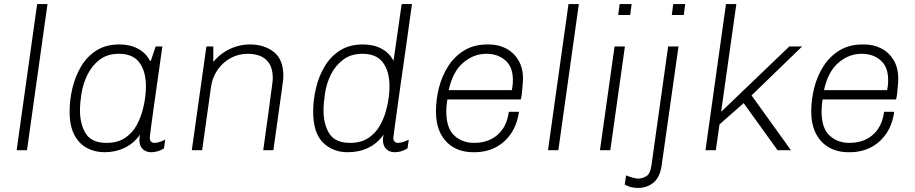

<svg xmlns="http://www.w3.org/2000/svg" viewBox="-20 -740 4507 946"><path d="M62 0 163 -720H214L113 0Z M495 10Q447 10 408 -11Q369 -32 346 -76Q323 -120 323 -190Q323 -248 337 -306.5Q351 -365 380 -413.5Q409 -462 455.5 -491.5Q502 -521 568 -521Q622 -521 661 -499.5Q700 -478 719 -440H723L747 -511H780Q768 -425 758 -355.5Q748 -286 740.5 -232.5Q733 -179 728 -142Q723 -105 720.5 -85Q718 -65 718 -61Q718 -48 724.5 -42Q731 -36 741 -36Q752 -36 766.5 -40.5Q781 -45 794 -52L788 -9Q774 0 758 5Q742 10 725 10Q705 10 690 0Q675 -10 669.5 -29.5Q664 -49 670 -77Q639 -33 594 -11.5Q549 10 495 10ZM505 -36Q558 -36 594.5 -59.5Q631 -83 653 -122.5Q675 -162 686 -210Q693 -239 696 -265Q699 -291 699 -315Q699 -388 667 -431.5Q635 -475 566 -475Q510 -475 472 -446.5Q434 -418 411.5 -373Q389 -328 381 -277Q378 -256 376 -236Q374 -216 374 -197Q374 -127 403 -81.5Q432 -36 505 -36Z M925 0 997 -511H1031V-435Q1053 -462 1082 -481.5Q1111 -501 1144.5 -511Q1178 -521 1211 -521Q1282 -521 1329 -484Q1376 -447 1376 -368Q1376 -361 1375.5 -353Q1375 -345 1372.5 -327Q1370 -309 1365 -271.5Q1360 -234 1350.5 -168.5Q1341 -103 1327 0H1277Q1291 -98 1299.5 -162Q1308 -226 1313 -263Q1318 -300 1320.5 -318.5Q1323 -337 1323.5 -343.5Q1324 -350 1324 -354Q1324 -416 1291.5 -445.5Q1259 -475 1200 -475Q1155 -475 1116.5 -454Q1078 -433 1052.5 -396.5Q1027 -360 1020 -314L976 0Z M1693 10Q1620 10 1571.5 -37.5Q1523 -85 1523 -190Q1523 -248 1537 -306.5Q1551 -365 1580 -413.5Q1609 -462 1655.5 -491.5Q1702 -521 1768 -521Q1822 -521 1861 -499.5Q1900 -478 1919 -440L1959 -720H2010Q2010 -720 2005 -685Q2000 -650 1992 -592Q1984 -534 1974 -464.5Q1964 -395 1954 -325Q1944 -255 1936 -196Q1928 -137 1923 -100.5Q1918 -64 1918 -61Q1918 -48 1924.5 -42Q1931 -36 1941 -36Q1952 -36 1966.5 -40.5Q1981 -45 1994 -52L1988 -9Q1974 0 1958 5Q1942 10 1925 10Q1905 10 1890 0Q1875 -10 1869.5 -29.5Q1864 -49 1870 -77Q1839 -33 1794 -11.5Q1749 10 1693 10ZM1705 -36Q1758 -36 1794 -59.5Q1830 -83 1852.5 -122.5Q1875 -162 1886 -210Q1893 -239 1896 -265Q1899 -291 1899 -315Q1899 -388 1867 -431.5Q1835 -475 1766 -475Q1710 -475 1671.5 -446.5Q1633 -418 1610.5 -373Q1588 -328 1581 -277Q1578 -256 1576 -236Q1574 -216 1574 -197Q1574 -127 1603 -81.5Q1632 -36 1705 -36Z M2312 10Q2257 10 2215.5 -13.5Q2174 -37 2151 -82Q2128 -127 2128 -191Q2128 -250 2143 -308.5Q2158 -367 2189 -415Q2220 -463 2268 -492Q2316 -521 2382 -521H2387Q2436 -521 2474 -501Q2512 -481 2534.5 -443Q2557 -405 2557 -351Q2557 -345 2555.5 -326.5Q2554 -308 2552 -286.5Q2550 -265 2546 -250H2184Q2181 -231 2180 -216.5Q2179 -202 2179 -190Q2179 -109 2218 -72.5Q2257 -36 2317 -36Q2360 -36 2396 -52.5Q2432 -69 2456 -103Q2480 -137 2487 -189H2537Q2528 -126 2497.5 -81.5Q2467 -37 2421 -13.5Q2375 10 2317 10ZM2191 -296H2502Q2506 -318 2506.5 -328.5Q2507 -339 2507 -346Q2507 -411 2469.5 -443Q2432 -475 2377 -475Q2313 -475 2261.5 -430.5Q2210 -386 2191 -296Z M2680 0 2781 -720H2832L2731 0Z M2936 0 3008 -511H3059L2987 0ZM3026 -666 3033 -720H3092L3085 -666Z M3124 186Q3112 186 3099.5 184Q3087 182 3076.5 178Q3066 174 3058 169L3065 124Q3076 129 3094.5 134.5Q3113 140 3124 140Q3144 140 3164 128.5Q3184 117 3190 73L3272 -511H3323L3240 75Q3232 133 3200 159.5Q3168 186 3124 186ZM3290 -666 3297 -720H3356L3349 -666Z M3456 0 3557 -720H3608L3533 -189L3869 -511H3932L3683 -270L3877 0H3811L3644 -232L3525 -127L3507 0Z M4161 10Q4106 10 4064.5 -13.5Q4023 -37 4000 -82Q3977 -127 3977 -191Q3977 -250 3992 -308.5Q4007 -367 4038 -415Q4069 -463 4117 -492Q4165 -521 4231 -521H4236Q4285 -521 4323 -501Q4361 -481 4383.5 -443Q4406 -405 4406 -351Q4406 -345 4404.5 -326.5Q4403 -308 4401 -286.5Q4399 -265 4395 -250H4033Q4030 -231 4029 -216.5Q4028 -202 4028 -190Q4028 -109 4067 -72.5Q4106 -36 4166 -36Q4209 -36 4245 -52.5Q4281 -69 4305 -103Q4329 -137 4336 -189H4386Q4377 -126 4346.5 -81.5Q4316 -37 4270 -13.5Q4224 10 4166 10ZM4040 -296H4351Q4355 -318 4355.5 -328.5Q4356 -339 4356 -346Q4356 -411 4318.5 -443Q4281 -475 4226 -475Q4162 -475 4110.5 -430.5Q4059 -386 4040 -296Z"/></svg>

Font: Chivo Medium Thin
Style: Italic
Weight: 250
Italic angle: -8.05°
Version: Version 2.002